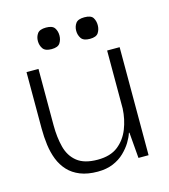

<svg xmlns="http://www.w3.org/2000/svg" viewBox="-89 -616 615 697"><g transform="rotate(-15 219.0 -267.0)"><path d="M194 10Q156 10 128.5 -1Q101 -12 83 -31.5Q65 -51 55 -76.5Q45 -102 41 -132Q37 -162 37 -194V-406H82V-194Q82 -149 91.5 -112Q101 -75 128 -53.5Q155 -32 205 -32Q253 -32 281.5 -54.5Q310 -77 324 -112.5Q338 -148 340 -188V-406H387V0H349L341 -97H339Q334 -81 323 -63Q312 -45 294.5 -28Q277 -11 252 -0.5Q227 10 194 10ZM147 -463Q123 -463 114.5 -475.5Q106 -488 106 -504Q106 -520 114.5 -532Q123 -544 147 -544Q171 -544 179 -532Q187 -520 187 -504Q187 -488 179 -475.5Q171 -463 147 -463ZM291 -463Q267 -463 258.5 -475.5Q250 -488 250 -504Q250 -520 258.5 -532Q267 -544 291 -544Q316 -544 323.5 -532Q331 -520 331 -504Q331 -488 323 -475.5Q315 -463 291 -463Z"/></g></svg>

Font: Darker Grotesque
Style: Regular
Weight: 400
Designer: Gabriel Lam
Foundry: TypeRant
Version: Version 1.000;gftools[0.9.28]